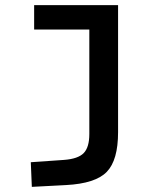

<svg xmlns="http://www.w3.org/2000/svg" viewBox="-20 -491 654 748"><path d="M440 -471V24Q440 133 396 178.5Q352 224 237 230L104 237L100 141L229 132Q284 128 306 105.5Q328 83 328 31V-376H113V-471Z"/></svg>

Font: Intel One Mono Medium
Style: Regular
Weight: 500
Monospace: yes
Designer: Fred Shallcrass
Foundry: Frere-Jones Type LLC
Version: Version 1.400;hotconv 1.1.0;makeotfexe 2.6.0;FJTRelease1.4